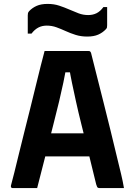

<svg xmlns="http://www.w3.org/2000/svg" viewBox="-20 -962 690 982"><path d="M149 -280H364Q380 -280 395 -280Q410 -280 425 -280L460 -289L474 -225L488 -162H158Q155 -162 152.5 -163.5Q150 -165 148.5 -167.5Q147 -170 147 -173ZM170 0Q139 0 107 0Q75 0 44 0Q42 0 40 -1Q38 -2 36.5 -5Q35 -8 36 -13Q43 -38 53.5 -80.5Q64 -123 77 -176.5Q90 -230 105 -289.5Q120 -349 135 -409Q150 -469 163.5 -525Q177 -581 188.5 -626Q200 -671 208 -701Q265 -701 325.5 -701Q386 -701 434 -701Q438 -701 440 -699.5Q442 -698 443.5 -696Q445 -694 446 -690Q460 -634 476 -571Q492 -508 509.5 -438.5Q527 -369 545.5 -294Q564 -219 583 -139Q591 -106 599.5 -71Q608 -36 614 0Q586 0 553 0Q520 0 491 0Q485 0 481.5 -1.5Q478 -3 476.5 -7Q475 -11 472 -19Q450 -110 431 -186.5Q412 -263 396 -327Q380 -391 368.5 -443.5Q357 -496 348 -539Q339 -582 334 -616L373 -592H280L319 -616Q313 -582 304 -539.5Q295 -497 282.5 -444Q270 -391 253 -325.5Q236 -260 216 -179.5Q196 -99 170 0ZM431 -885Q455 -885 474 -894.5Q493 -904 509 -926H528Q528 -901 528 -877Q528 -853 528 -833Q528 -825 527 -821Q526 -817 521 -812Q505 -795 482.5 -785Q460 -775 426 -775Q394 -775 367 -783.5Q340 -792 316 -803Q292 -814 268.5 -822.5Q245 -831 219 -831Q195 -831 176 -821Q157 -811 141 -790H122Q122 -815 122 -839Q122 -863 122 -883Q122 -890 123 -894.5Q124 -899 129 -905Q145 -922 167.5 -932Q190 -942 224 -942Q256 -942 283 -933Q310 -924 334 -913.5Q358 -903 381.5 -894Q405 -885 431 -885Z"/></svg>

Font: Recursive
Style: Bold
Weight: 700
Version: Version 1.085